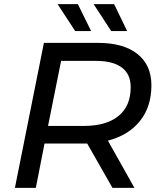

<svg xmlns="http://www.w3.org/2000/svg" viewBox="-20 -907 767 927"><path d="M501 -228 629 0H523L401 -214H382H195L153 0H52L192 -700H453Q576 -700 643.5 -646.5Q711 -593 711 -495Q711 -392 656 -323Q601 -254 501 -228ZM611 -486Q611 -549 568 -581Q525 -613 444 -613H275L212 -299H385Q493 -299 552 -347Q611 -395 611 -486ZM258 -887H356L420 -757H343ZM432 -887H531L594 -757H517Z"/></svg>

Font: Montserrat Alternates Medium
Style: Italic
Weight: 500
Italic angle: -11.3°
Designer: Julieta Ulanovsky
Foundry: Julieta Ulanovsky
Version: Version 7.200